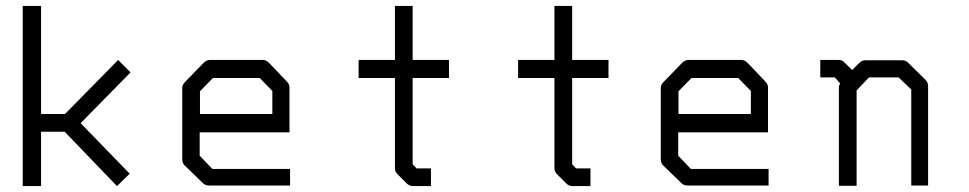

<svg xmlns="http://www.w3.org/2000/svg" viewBox="-20 -679 3280 650"><path d="M253 -262 419 -91 376 -49 199 -233H119V-49H57V-659H119V-293H200L380 -476L422 -434Z M656 -231V-152L699 -107H962V-51H687Q675 -51 667 -59L605 -119Q597 -127 597 -140V-382Q597 -392 607 -402L668 -465Q679 -476 690 -476H871Q881 -476 892 -465L951 -403Q960 -394 960 -383V-231ZM657 -293H902V-371L859 -415H701L657 -370Z M1377 -123 1390 -109H1439V-49H1378Q1366 -49 1357 -58L1326 -89Q1317 -98 1317 -110V-415H1194V-476H1317V-659H1377V-476H1500V-415H1377Z M1917 -123 1930 -109H1979V-49H1918Q1906 -49 1897 -58L1866 -89Q1857 -98 1857 -110V-415H1734V-476H1857V-659H1917V-476H2040V-415H1917Z M2276 -231V-152L2319 -107H2582V-51H2307Q2295 -51 2287 -59L2225 -119Q2217 -127 2217 -140V-382Q2217 -392 2227 -402L2288 -465Q2299 -476 2310 -476H2491Q2501 -476 2512 -465L2571 -403Q2580 -394 2580 -383V-231ZM2277 -293H2522V-371L2479 -415H2321L2277 -370Z M2865 -442 2889 -466Q2898 -475 2910 -475H3034Q3046 -475 3054 -467L3113 -409Q3122 -400 3122 -388V-51H3065V-376L3022 -417H2922L2880 -373V-50H2820V-385Q2820 -387 2824 -397L2806 -417H2757V-476H2820Q2832 -476 2839 -467Z"/></svg>

Font: IBM 3270
Style: Regular
Weight: 400
Monospace: yes
Version: Version 2.3.1